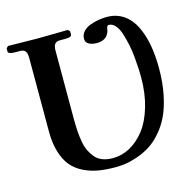

<svg xmlns="http://www.w3.org/2000/svg" viewBox="-106 -759 881 873"><g transform="rotate(-15 335.0 -323.0)"><path d="M82 -570.8V-222.2Q82 -167 95 -125.5Q107.9 -84 129.6 -58.1Q151.4 -32.2 184.3 -16.1Q217.3 0 252.9 6.1Q288.6 12.2 333 12.2Q358.4 12.2 383.5 8.3Q408.7 4.4 439.9 -6.6Q471.2 -17.6 498.5 -34.9Q525.9 -52.2 552.5 -82.3Q579.1 -112.3 597.9 -151.4Q616.7 -190.4 628.4 -247.1Q640.1 -303.7 640.1 -372.1Q640.1 -431.6 630.9 -481.7Q621.6 -531.7 602.1 -572Q582.5 -612.3 548.8 -635.3Q515.1 -658.2 470.2 -658.2Q452.1 -658.2 432.6 -655Q413.1 -651.9 392.3 -644.5Q371.6 -637.2 358.4 -622.8Q345.2 -608.4 345.2 -588.9Q345.2 -570.3 361.1 -562.7Q377 -555.2 397 -555.2Q414.6 -555.2 427.5 -560.8Q440.4 -566.4 446.5 -575Q452.6 -583.5 455.1 -589.8Q457.5 -596.2 458 -601.1Q460.9 -621.1 469.2 -621.1Q486.8 -621.1 500.7 -605Q514.6 -588.9 522.9 -562.3Q531.2 -535.6 537.4 -506.1Q543.5 -476.6 546.1 -444.1Q548.8 -411.6 549.8 -390.4Q550.8 -369.1 550.8 -353Q550.8 -276.9 532.2 -214.4Q513.7 -151.9 482.9 -112.5Q452.1 -73.2 413.6 -52Q375 -30.8 333 -30.8Q306.2 -30.8 285.2 -38.3Q264.2 -45.9 250.7 -61.3Q237.3 -76.7 228 -95.5Q218.8 -114.3 214.1 -140.6Q209.5 -167 207.8 -192.1Q206.1 -217.3 206.1 -250V-570.8Q206.1 -590.8 213.1 -600.8Q220.2 -610.8 237.8 -610.8H264.2Q293 -610.8 293 -623V-638.2L284.2 -647Q177.2 -645 142.1 -645L2.9 -647L-5.9 -638.2V-623Q-5.9 -617.2 2.7 -614Q11.2 -610.8 23.9 -610.8H49.8Q66.9 -610.8 74.5 -601.3Q82 -591.8 82 -570.8Z"/></g></svg>

Font: Linux Libertine G
Style: Bold
Weight: 700
Designer: Philipp H. Poll
Foundry: Philipp H. Poll
Version: Version 5.0.3